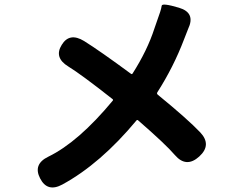

<svg xmlns="http://www.w3.org/2000/svg" viewBox="-20 -784 1040 843"><path d="M254 26Q188 62 156 -1Q124 -63 192 -96Q324 -160 475 -342Q478 -346 474 -349Q337 -457 280 -492Q216 -531 251 -587Q285 -643 349 -604Q418 -561 555 -460Q559 -457 562 -461Q627 -563 658 -659Q670 -695 683 -731Q688 -746 690 -759Q692 -772 766 -750Q840 -728 806 -657Q801 -645 788 -611Q742 -490 671 -379Q667 -373 673 -368Q805 -260 859 -203Q911 -148 855 -97Q798 -45 748 -103Q708 -150 586 -256Q582 -259 579 -255Q421 -65 254 26Z"/></svg>

Font: Resource Han Rounded JP
Style: Bold
Weight: 700
Designer: Cyano Hao (round all glyphs); Ryoko NISHIZUKA 西塚涼子 (kana, bopomofo & ideographs); Paul D. Hunt (Latin, Greek & Cyrillic)
Foundry: Cyano Hao
Version: 0.990